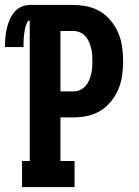

<svg xmlns="http://www.w3.org/2000/svg" viewBox="-43 -755 563 775"><path d="M46 0V-105H77V-672Q70 -672 66.5 -664.5Q63 -657 61 -650.5Q59 -644 57.5 -637Q56 -630 55 -622.5Q54 -615 53.5 -608Q53 -601 52.5 -594Q52 -587 52 -579.5Q52 -572 52 -565H-23Q-23 -583 -21.5 -601.5Q-20 -620 -16 -638Q-12 -656 -5 -673Q2 -690 13.5 -704.5Q25 -719 42 -727Q59 -735 77 -735H252Q281 -735 309.5 -729Q338 -723 362.5 -708Q387 -693 405.5 -670Q424 -647 435 -620.5Q446 -594 450 -565.5Q454 -537 454 -508Q454 -479 450 -450.5Q446 -422 435 -395.5Q424 -369 405.5 -346Q387 -323 362.5 -308Q338 -293 309.5 -287Q281 -281 252 -281H201V-105H258V0ZM201 -386H252Q266 -386 278.5 -391Q291 -396 300.5 -406Q310 -416 315.5 -428.5Q321 -441 324.5 -454Q328 -467 329 -481Q330 -495 330 -508Q330 -522 329 -535.5Q328 -549 324.5 -562Q321 -575 315.5 -587.5Q310 -600 300.5 -610Q291 -620 278.5 -625Q266 -630 252 -630H201Z"/></svg>

Font: Iosevka Curly Slab Extrabold
Style: Regular
Weight: 800
Monospace: yes
Designer: Belleve Invis
Foundry: Belleve Invis
Version: Version 22.1.2; ttfautohint (v1.8.4)